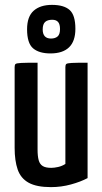

<svg xmlns="http://www.w3.org/2000/svg" viewBox="-20 -757 419 787"><path d="M189 10Q130 10 97.5 -8Q65 -26 52.5 -62Q40 -98 40 -151V-482Q40 -491 43.5 -494.5Q47 -498 67 -499Q87 -500 134 -500V-144Q134 -117 138.5 -100.5Q143 -84 155 -76.5Q167 -69 190 -69Q202 -69 218 -72.5Q234 -76 248 -85V-482Q248 -491 251.5 -494.5Q255 -498 274 -499Q293 -500 339 -500V-27Q311 -12 271 -1Q231 10 189 10ZM187 -538Q140 -538 115.5 -559Q91 -580 91 -637Q91 -689 118 -713Q145 -737 193 -737Q242 -737 265.5 -716Q289 -695 289 -639Q289 -588 263 -563Q237 -538 187 -538ZM189 -599Q206 -599 216 -607.5Q226 -616 226 -638Q226 -658 218 -667Q210 -676 194 -676Q175 -676 165 -667Q155 -658 155 -636Q155 -618 163.5 -608.5Q172 -599 189 -599Z"/></svg>

Font: Yanone Kaffeesatz ExtraLight Medium
Style: Regular
Weight: 500
Version: Version 2.003